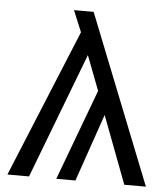

<svg xmlns="http://www.w3.org/2000/svg" viewBox="-51 -734 681 779"><g transform="rotate(5 290.0 -344.0)"><path d="M572 0H484L380 -275L285 0H207L345 -370L291 -511L96 0H8L255 -601L219 -688H299Z"/></g></svg>

Font: FiraGO Book
Style: Regular
Weight: 350
Designer: bBox Type
Foundry: bBox Type GmbH
Version: Version 1.001;PS 001.001;hotconv 1.0.88;makeotf.lib2.5.64775